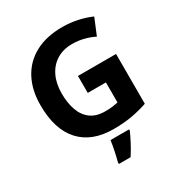

<svg xmlns="http://www.w3.org/2000/svg" viewBox="-215 -869 1154 1235"><g transform="rotate(-30 362.0 -251.5)"><path d="M361 -401H644V-31Q588 -12 527.5 -1Q467 10 390 10Q230 10 144 -84Q58 -178 58 -358Q58 -470 101.5 -552Q145 -634 228 -679Q311 -724 431 -724Q488 -724 543 -712Q598 -700 643 -680L593 -559Q560 -576 518 -587Q476 -598 430 -598Q364 -598 315.5 -568Q267 -538 240.5 -483.5Q214 -429 214 -355Q214 -285 233 -231Q252 -177 293 -146.5Q334 -116 400 -116Q432 -116 454.5 -119Q477 -122 496 -126V-275H361ZM474 71Q459 104 439 142.5Q419 181 393 221H306V208Q314 179 323 136Q332 93 336 61H474Z"/></g></svg>

Font: Noto Sans Kannada
Style: Bold
Weight: 700
Designer: Jelle Bosma - Monotype Design Team
Foundry: Monotype Imaging Inc.
Version: Version 2.005; ttfautohint (v1.8.4.7-5d5b)